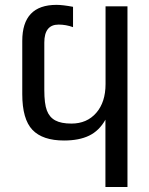

<svg xmlns="http://www.w3.org/2000/svg" viewBox="-20 -750 596 770"><path d="M402.8 0V-270Q377.9 -225.6 337.6 -206.1Q297.4 -186.5 236.8 -186.5Q150.9 -186.5 110.1 -229.2Q69.3 -272 69.3 -372.6V-585.9Q69.3 -730.5 206.5 -730.5Q231.4 -730.5 272.9 -722.7V-641.1Q244.6 -651.4 214.8 -651.4Q157.7 -651.4 157.7 -579.1V-389.6Q157.7 -334 168 -306.9Q178.2 -279.8 201.7 -267.1Q225.1 -254.4 266.6 -254.4Q328.6 -254.4 366 -297.4Q403.3 -340.3 403.3 -413.1V-724.6H491.2V0Z"/></svg>

Font: Arial
Style: Regular
Weight: 400
Designer: Steve Matteson
Foundry: Ascender Corporation
Version: Version 2.00.3